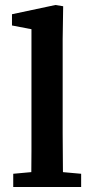

<svg xmlns="http://www.w3.org/2000/svg" viewBox="-20 -749 377 769"><path d="M33 0V-53L142 -63H194L305 -53V0ZM105 0Q105 -36 105.5 -72Q106 -108 106 -144Q106 -180 106 -215V-632L28 -647V-692L202 -729L233 -724L231 -592V-215Q231 -180 231.5 -144Q232 -108 232 -72Q232 -36 233 0Z"/></svg>

Font: Source Serif 4 SemiBold
Style: Regular
Weight: 600
Designer: Frank Grießhammer
Foundry: Adobe Systems Incorporated
Version: Version 4.004;hotconv 1.0.116;makeotfexe 2.5.65601